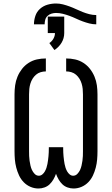

<svg xmlns="http://www.w3.org/2000/svg" viewBox="-20 -1069 640 1097"><path d="M400 8Q383 8 366 2Q349 -4 336.5 -16Q324 -28 315 -43.5Q306 -59 300 -76Q294 -59 285 -43.5Q276 -28 263.5 -16Q251 -4 234 2Q217 8 200 8Q176 8 154 -1.5Q132 -11 115.5 -28Q99 -45 89 -66.5Q79 -88 73 -111Q67 -134 65 -157.5Q63 -181 63 -205V-530Q63 -556 66.5 -581.5Q70 -607 80 -631Q90 -655 106 -675.5Q122 -696 144 -710Q166 -724 191 -729.5Q216 -735 242 -735V-661Q227 -661 212 -656.5Q197 -652 185.5 -642Q174 -632 166 -619Q158 -606 153.5 -591Q149 -576 147.5 -561Q146 -546 146 -530V-205Q146 -191 146.5 -177.5Q147 -164 149 -150.5Q151 -137 154 -123.5Q157 -110 162.5 -98Q168 -86 178 -75.5Q188 -65 202 -65Q213 -65 222 -72.5Q231 -80 236.5 -90Q242 -100 245.5 -110.5Q249 -121 251 -132Q253 -143 254.5 -154Q256 -165 257 -176Q258 -187 258.5 -198Q259 -209 259 -221V-228H341V-221Q341 -209 341.5 -198Q342 -187 343 -176Q344 -165 345.5 -154Q347 -143 349 -132Q351 -121 354.5 -110.5Q358 -100 363.5 -90Q369 -80 378 -72.5Q387 -65 398 -65Q412 -65 422 -75.5Q432 -86 437.5 -98Q443 -110 446 -123.5Q449 -137 451 -150.5Q453 -164 453.5 -177.5Q454 -191 454 -205V-530Q454 -546 452.5 -561Q451 -576 446.5 -591Q442 -606 434 -619Q426 -632 414.5 -642Q403 -652 388 -656.5Q373 -661 358 -661V-735Q384 -735 409 -729.5Q434 -724 456 -710Q478 -696 494 -675.5Q510 -655 520 -631Q530 -607 533.5 -581.5Q537 -556 537 -530V-205Q537 -181 535 -157.5Q533 -134 527 -111Q521 -88 511 -66.5Q501 -45 484.5 -28Q468 -11 446 -1.5Q424 8 400 8ZM174 -930Q174 -954 182 -978Q190 -1002 208.5 -1018.5Q227 -1035 251 -1042Q275 -1049 300 -1049Q320 -1049 339.5 -1044Q359 -1039 378 -1032Q397 -1025 415 -1016.5Q433 -1008 452 -1000.5Q471 -993 490.5 -988Q510 -983 530 -983V-930Q510 -930 490.5 -935Q471 -940 452 -947Q433 -954 415 -962.5Q397 -971 378 -978Q359 -985 339.5 -990Q320 -995 300 -995Q287 -995 274 -991Q261 -987 251.5 -978Q242 -969 238.5 -956Q235 -943 235 -930ZM291 -783 262 -823Q276 -832 285 -847.5Q294 -863 294 -880H253V-974H347V-880Q347 -865 343 -851Q339 -837 331.5 -824.5Q324 -812 313.5 -801.5Q303 -791 291 -783Z"/></svg>

Font: Iosevka SS04 Extended
Style: Regular
Weight: 400
Width: 7
Monospace: yes
Designer: Belleve Invis
Foundry: Belleve Invis
Version: Version 19.0.0; ttfautohint (v1.8.4)